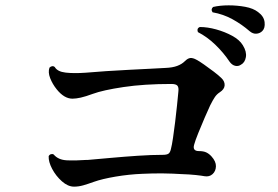

<svg xmlns="http://www.w3.org/2000/svg" viewBox="-20 -823 1040 718"><path d="M257 -125Q234 -125 211.5 -145Q189 -165 175 -191.5Q161 -218 162 -239Q165 -245 171 -246.5Q177 -248 181 -245Q198 -225 230 -223.5Q262 -222 304 -225Q307 -225 309 -225Q344 -228 393.5 -232.5Q443 -237 495 -240.5Q547 -244 589 -244Q603 -244 609.5 -248Q616 -252 619 -265Q623 -280 627 -307.5Q631 -335 635 -367Q639 -399 642 -429Q645 -459 647 -480Q649 -496 643.5 -502.5Q638 -509 621 -509Q519 -509 442 -497.5Q365 -486 327 -472Q300 -462 282 -458Q264 -454 251 -454Q220 -454 192 -489Q176 -509 167.5 -531Q159 -553 165 -570Q170 -575 175.5 -575.5Q181 -576 185 -572Q195 -555 225.5 -551.5Q256 -548 299 -551Q334 -554 377.5 -557Q421 -560 464 -562Q507 -564 543 -566Q579 -568 599 -569Q625 -570 642.5 -576.5Q660 -583 671 -594Q682 -605 691.5 -606Q701 -607 714 -600Q724 -595 742.5 -582Q761 -569 779.5 -555Q798 -541 809 -530Q821 -518 820 -503.5Q819 -489 802 -478Q791 -471 783.5 -460Q776 -449 766 -429Q758 -412 745.5 -383Q733 -354 721.5 -325.5Q710 -297 706 -282Q699 -258 724 -258Q741 -258 751.5 -253Q762 -248 771 -238Q788 -219 787.5 -201Q787 -183 775 -172Q763 -161 745 -164Q735 -166 712 -168.5Q689 -171 657 -172Q627 -174 590 -174.5Q553 -175 512 -173Q462 -171 412 -162.5Q362 -154 331 -143Q309 -135 291.5 -130Q274 -125 257 -125ZM881 -581Q871 -574 859 -577Q847 -580 838 -593Q816 -626 785.5 -655.5Q755 -685 720 -703Q715 -717 727 -722Q756 -722 788.5 -713Q821 -704 848.5 -689Q876 -674 888 -654Q903 -630 899.5 -609.5Q896 -589 881 -581ZM914 -706Q884 -732 849.5 -751Q815 -770 775 -777Q767 -788 777 -797Q803 -803 835 -803Q867 -803 897 -797.5Q927 -792 945 -778Q967 -762 969.5 -740Q972 -718 961 -707Q952 -698 939 -697Q926 -696 914 -706Z"/></svg>

Font: Zen Old Mincho Black
Style: Regular
Weight: 900
Designer: Yoshimichi Ohira
Foundry: Positype
Version: Version 1.001